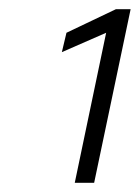

<svg xmlns="http://www.w3.org/2000/svg" viewBox="-20 -816 303 416"><path d="M142 -420 210 -745 114 -703 124 -745 231 -796H263L184 -420Z"/></svg>

Font: Saira ExtraLight
Style: Italic
Weight: 200
Italic angle: -12°
Designer: Hector Gatti with collaboration of the Omnibus-Type team
Foundry: Omnibus-Type
Version: Version 1.100; ttfautohint (v1.8.3)